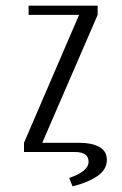

<svg xmlns="http://www.w3.org/2000/svg" viewBox="-20 -532 426 672"><path d="M64 0V-32.2L256.8 -480H80.1V-512.2H321.8V-480L127.9 -32.2H257.8Q301.3 -32.2 327.6 -17.8Q354 -3.4 354 27.8Q354 62 319.8 85Q285.6 107.9 233.9 120.1L222.2 90.8Q290 67.9 290 34.2Q290 0 242.2 0Z"/></svg>

Font: Gawaa
Style: Regular
Weight: 400
Designer: T. Christopher White
Version: Version 1.0